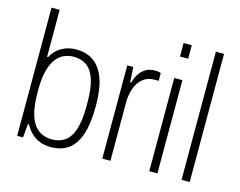

<svg xmlns="http://www.w3.org/2000/svg" viewBox="-101 -878 1310 1046"><g transform="rotate(15 554.5 -355.5)"><path d="M259 12Q209 12 172.5 -11.5Q136 -35 114 -77H108L101 0H68V-723H114V-458H120Q136 -488 158 -505Q180 -522 206 -530Q232 -538 258 -538Q316 -538 356.5 -509.5Q397 -481 418.5 -422Q440 -363 440 -268Q440 -166 418.5 -104.5Q397 -43 357 -15.5Q317 12 259 12ZM257 -30Q297 -30 327.5 -51Q358 -72 374.5 -121Q391 -170 391 -252V-275Q391 -354 375.5 -402.5Q360 -451 329.5 -473.5Q299 -496 254 -496Q229 -496 204.5 -486.5Q180 -477 159.5 -452.5Q139 -428 126.5 -384Q114 -340 114 -272V-256Q114 -183 128.5 -133Q143 -83 175 -56.5Q207 -30 257 -30Z M548 0V-526H582L587 -441H593Q600 -468 613.5 -489.5Q627 -511 649 -524.5Q671 -538 702 -538Q713 -538 722 -536.5Q731 -535 735 -533V-489H711Q682 -489 660 -476.5Q638 -464 623.5 -442Q609 -420 601.5 -390.5Q594 -361 594 -326V0Z M813 -647V-723H859V-647ZM813 0V-526H859V0Z M995 0V-723H1041V0Z"/></g></svg>

Font: Archivo SemiCondensed Thin
Style: Regular
Weight: 250
Width: 4
Designer: Hector Gatti
Foundry: Omnibus-Type
Version: Version 2.001